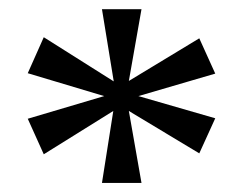

<svg xmlns="http://www.w3.org/2000/svg" viewBox="-20 -780 540 422"><path d="M418 -442.9 263.2 -536.1 291 -377.9H204.1L229 -536.1L76.2 -440.9L41 -519L209 -568.8L41 -619.1L76.2 -698.2L230 -601.1L204.1 -759.8H291L263.2 -602.1L418 -695.8L453.1 -618.2L284.2 -568.8L453.1 -520Z"/></svg>

Font: Noto Serif Bengali
Style: Regular
Weight: 400
Designer: Indian Type Foundry
Foundry: Monotype Imaging Inc.
Version: Version 1.01 uh